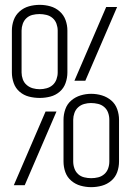

<svg xmlns="http://www.w3.org/2000/svg" viewBox="-20 -764 540 792"><path d="M144 -360Q121 -360 99.5 -365.5Q78 -371 61 -385.5Q44 -400 36.5 -421.5Q29 -443 29 -465V-638Q29 -660 36.5 -681Q44 -702 61 -717Q78 -732 99.5 -738Q121 -744 144 -744Q166 -744 187.5 -738Q209 -732 226 -717Q243 -702 250.5 -681Q258 -660 258 -638V-465Q258 -443 250.5 -421.5Q243 -400 226 -385.5Q209 -371 187.5 -365.5Q166 -360 144 -360ZM287 -431 418 -735H463L332 -431ZM144 -396Q158 -396 172.5 -400Q187 -404 197.5 -413.5Q208 -423 213 -437Q218 -451 218 -465V-638Q218 -652 213 -666Q208 -680 197 -689.5Q186 -699 171.5 -702.5Q157 -706 143 -706Q128 -706 114 -702.5Q100 -699 89.5 -689.5Q79 -680 74 -666Q69 -652 69 -638V-465Q69 -451 74 -437Q79 -423 90 -413.5Q101 -404 115 -400Q129 -396 144 -396ZM356 8Q334 8 312.5 2Q291 -4 274 -18.5Q257 -33 249.5 -54Q242 -75 242 -98V-270Q242 -292 249.5 -313.5Q257 -335 274 -349.5Q291 -364 312.5 -370.5Q334 -377 356 -377Q379 -377 400.5 -370.5Q422 -364 439 -349.5Q456 -335 463.5 -313.5Q471 -292 471 -270V-98Q471 -75 463.5 -54Q456 -33 439 -18.5Q422 -4 400.5 2Q379 8 356 8ZM356 -29Q371 -29 385 -32.5Q399 -36 410 -45.5Q421 -55 426 -69Q431 -83 431 -98V-270Q431 -285 426 -299Q421 -313 410 -322.5Q399 -332 384.5 -335.5Q370 -339 355 -339Q341 -339 327 -335Q313 -331 302.5 -321.5Q292 -312 287 -298Q282 -284 282 -270V-98Q282 -83 287 -69Q292 -55 302.5 -45.5Q313 -36 327.5 -32.5Q342 -29 356 -29ZM37 0 168 -304H213L82 0Z"/></svg>

Font: Iosevka Slab Extralight
Style: Regular
Weight: 200
Monospace: yes
Designer: Belleve Invis
Foundry: Belleve Invis
Version: Version 11.1.1; ttfautohint (v1.8.3)